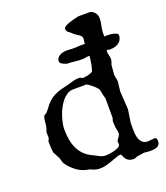

<svg xmlns="http://www.w3.org/2000/svg" viewBox="-136 -825 807 931"><g transform="rotate(-20 267.0 -359.0)"><path d="M330.6 -29.8Q317.4 -25.9 304.7 -21Q292 -16.1 279.3 -11.7Q266.6 -7.3 253.4 -4.2Q240.2 -1 226.6 -1H220.7Q211.9 -1 200 -4.4Q188 -7.8 177.7 -13.7Q139.6 -19 113.3 -38.1Q86.9 -57.1 67.9 -83.5Q63.5 -90.3 61.3 -98.9Q59.1 -107.4 56.6 -115.7L37.6 -151.9Q37.6 -152.8 37.1 -155.3Q36.6 -157.7 35.9 -163.8Q35.2 -169.9 34.7 -181.4Q34.2 -192.9 34.2 -211.9Q38.6 -217.3 39.8 -221.9Q41 -226.6 41 -232.4L40 -251L41 -258.3L46.9 -273.9Q48.3 -278.8 49.3 -286.6Q50.3 -294.4 51 -302.7Q51.8 -311 53 -318.6Q54.2 -326.2 56.6 -331.1Q59.1 -336.9 63.2 -338.4Q67.4 -339.8 72.3 -343.8L85 -358.9Q99.1 -379.4 113 -392.1Q127 -404.8 142.8 -412.8Q158.7 -420.9 177.5 -426Q196.3 -431.2 219.7 -436.5Q233.9 -440.4 248.3 -444.6Q262.7 -448.7 277.3 -448.7Q283.7 -448.7 288.8 -445.3Q293.9 -441.9 298.3 -441.9Q302.2 -441.9 310.1 -443.1Q317.9 -444.3 326.2 -446.5Q334.5 -448.7 341.1 -451.7Q347.7 -454.6 349.1 -458Q354.5 -475.1 357.9 -494.1Q361.3 -513.2 362.8 -532.2H359.4Q349.6 -532.2 342.3 -530.3Q337.9 -529.3 332.8 -528.8Q327.6 -528.3 322.3 -528.3Q303.2 -528.3 284.7 -530.8Q266.1 -533.2 247.1 -533.2Q228.5 -539.6 220.9 -544.9Q213.4 -550.3 213.4 -558.1Q213.4 -573.2 228.5 -583.7Q243.7 -594.2 270 -594.2L295.9 -592.8H308.1Q311 -592.8 314.2 -592.8Q317.4 -592.8 321.3 -593.3Q327.1 -593.8 333.7 -594Q340.3 -594.2 345.7 -594.2H361.8V-599.6Q361.8 -605 363 -609.6Q364.3 -614.3 364.3 -620.1Q364.3 -627.4 361.1 -632.1Q357.9 -636.7 353 -640.4Q348.1 -644 341.8 -647.7Q335.4 -651.4 329.6 -656.2Q326.2 -658.7 323.7 -661.1Q321.3 -663.6 318.6 -666Q315.9 -668.5 312.3 -671.4Q308.6 -674.3 302.7 -678.2Q300.8 -681.6 298.3 -685.3Q295.9 -689 295.9 -692.9Q295.9 -697.3 298.8 -701.2Q301.8 -705.1 305.2 -707Q312.5 -711.9 322.8 -715.6Q333 -719.2 343.5 -722.2Q354 -725.1 363 -727.1Q372.1 -729 377 -730.5H433.6Q441.9 -730.5 448.7 -726.6Q455.6 -722.7 460.7 -716.8Q465.8 -710.9 468.8 -703.6Q471.7 -696.3 471.7 -689.5Q471.7 -668 467 -649.2Q462.4 -630.4 462.4 -611.8V-595.2Q467.3 -596.2 470.7 -596.2Q479.5 -596.2 490 -595.5Q500.5 -594.7 509.8 -592.5Q519 -590.3 525.4 -586.7Q531.7 -583 531.7 -577.1Q531.7 -568.4 528.3 -559.3Q524.9 -550.3 517.1 -543Q509.3 -535.6 496.8 -531.2Q484.4 -526.9 466.8 -526.9H464.8Q463.4 -526.9 459.5 -528.1Q455.6 -529.3 451.7 -530.3L449.7 -522.9Q449.7 -511.7 452.6 -501.5Q455.6 -491.2 455.6 -482.4Q455.6 -472.2 451.4 -463.6Q447.3 -455.1 447.3 -445.3L443.8 -403.8L449.7 -370.1L443.8 -318.4L449.7 -224.6L439.5 -158.7V-122.6Q439.5 -109.4 441.2 -95.5Q442.9 -81.5 448 -70.6Q453.1 -59.6 462.4 -52.5Q471.7 -45.4 486.8 -45.4Q497.1 -45.4 506.1 -46.9Q515.1 -48.3 521.5 -48.3Q529.3 -48.3 531.7 -42.7Q534.2 -37.1 534.2 -29.8Q534.2 -19 529.5 -12.7Q524.9 -6.3 517.3 -2.9Q509.8 0.5 499.8 1.5Q489.7 2.4 479 2.4L449.7 0L420.9 4.4Q414.1 4.4 407.2 8.1Q400.4 11.7 394 11.7Q372.1 11.7 360.8 0.5Q349.6 -10.7 343.3 -29.8ZM126 -239.7Q126 -210.4 130.4 -185.1Q134.8 -159.7 145 -138.4Q155.3 -117.2 171.9 -100.8Q188.5 -84.5 212.9 -73.7Q227.5 -66.4 242.2 -58.6Q256.8 -50.8 274.9 -50.8Q278.8 -50.8 290.5 -52.2Q302.2 -53.7 314.7 -56.9Q327.1 -60.1 337.4 -64.9Q347.7 -69.8 349.1 -76.7Q350.1 -79.1 350.1 -80.6Q350.1 -82 350.1 -84.5Q350.1 -86.9 349.6 -88.1Q349.1 -89.4 349.1 -91.3Q349.1 -96.2 351.6 -102.1Q352.5 -103 355.2 -106.2Q357.9 -109.4 360.6 -113.5Q363.3 -117.7 365.5 -122.3Q367.7 -127 367.7 -130.9Q367.7 -141.1 364.7 -151.9Q361.8 -162.6 361.8 -174.8L360.8 -191.9Q360.8 -196.3 361.8 -200.9Q362.8 -205.6 365.2 -208.5V-313.5L361.8 -322.8L354 -358.9Q353 -363.3 346.2 -370.8Q339.4 -378.4 330.3 -386.2Q321.3 -394 312.3 -400.1Q303.2 -406.2 298.3 -407.2Q293.9 -406.2 289.8 -406.2Q285.6 -406.2 282.2 -406.2H232.4Q215.8 -406.2 201.7 -397.5Q187.5 -388.7 175.5 -374.3Q163.6 -359.9 154.3 -341.8Q145 -323.7 138.9 -305.2Q132.8 -286.6 129.4 -269.3Q126 -252 126 -239.7Z"/></g></svg>

Font: IM FELL English
Style: Regular
Weight: 400
Designer: Igino Marini
Foundry: Igino Marini
Version: 3.00